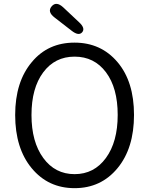

<svg xmlns="http://www.w3.org/2000/svg" viewBox="-20 -967 777 1000"><path d="M146 -644Q230 -745 368 -745Q506 -745 592 -643.5Q678 -542 678 -368.5Q678 -195 592 -91Q506 13 368.5 13Q231 13 145 -91Q59 -195 59 -368Q59 -541 146 -644ZM205.5 -144Q267 -60 368.5 -60Q470 -60 531.5 -144Q593 -228 593 -368.5Q593 -509 532 -590.5Q471 -672 368.5 -672Q266 -672 205 -590Q144 -508 144 -368Q144 -228 205.5 -144ZM408 -799Q390 -778 353 -807L264 -876Q225 -906 249 -934Q273 -962 309 -929L391 -852Q426 -820 408 -799Z"/></svg>

Font: Resource Han Rounded KR Normal
Style: Regular
Weight: 350
Designer: Cyano Hao (round all glyphs); Ryoko NISHIZUKA 西塚涼子 (kana, bopomofo & ideographs); Paul D. Hunt (Latin, Greek & Cyrillic)
Foundry: Cyano Hao
Version: 0.990